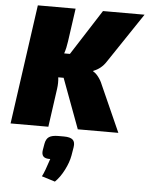

<svg xmlns="http://www.w3.org/2000/svg" viewBox="-64 -741 853 1104"><g transform="rotate(5 362.5 -189.5)"><path d="M460 -343 459 -339Q473 -333 489 -312.5Q505 -292 514 -269L634 0H400L293 -288H262Q266 -256 261 -221L230 0H12L109 -690H327L300 -499Q295 -461 284 -428H317L485 -690H725L532 -402Q505 -360 460 -343ZM292 48H324Q361 48 375.5 61.5Q390 75 385 105L377 153Q370 193 347 238Q324 283 295 311L218 287Q233 259 257 184Q228 185 217 173Q206 161 210 136L216 101Q221 71 238.5 59.5Q256 48 292 48Z"/></g></svg>

Font: Exo 2.0 Black
Style: Italic
Weight: 900
Italic angle: -8°
Designer: Natanael Gama
Version: Version 1.001;PS 001.001;hotconv 1.0.70;makeotf.lib2.5.58329